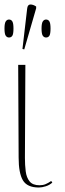

<svg xmlns="http://www.w3.org/2000/svg" viewBox="-24 -825 290 855"><path d="M149 10Q97 10 78 -22Q59 -54 59 -123L57 -536H89L87 -122Q87 -90 90.5 -62Q94 -34 108 -17Q122 0 152 0Q167 0 179 -5Q191 -10 204 -19L209 -12Q197 -1 180 4.5Q163 10 149 10ZM84 -605 76 -607 97 -787Q99 -805 111.5 -805Q124 -805 137 -796V-788ZM16 -658Q7 -658 1.5 -666Q-4 -674 -4 -698Q-4 -721 1.5 -729.5Q7 -738 16 -738Q26 -738 31 -729.5Q36 -721 36 -698Q36 -674 31 -666Q26 -658 16 -658ZM181 -658Q172 -658 166.5 -666Q161 -674 161 -698Q161 -721 166.5 -729.5Q172 -738 181 -738Q191 -738 196 -729.5Q201 -721 201 -698Q201 -674 196 -666Q191 -658 181 -658Z"/></svg>

Font: Noto Serif Display SemiCondensed Thin
Style: Regular
Weight: 100
Width: 4
Designer: Monotype Design Team
Foundry: Monotype Imaging Inc.
Version: Version 2.009